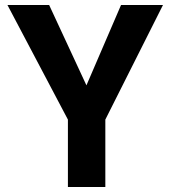

<svg xmlns="http://www.w3.org/2000/svg" viewBox="-20 -749 683 769"><path d="M401.9 -270V0H252V-270L9.8 -729H176.8L326.2 -407.2L464.8 -729H632.8Z"/></svg>

Font: Miedinger*
Style: Bold
Weight: 700
Version: Version 001.000